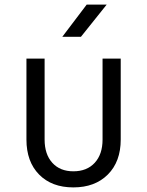

<svg xmlns="http://www.w3.org/2000/svg" viewBox="-20 -805 640 835"><path d="M299 10Q205 10 150 -46Q95 -102 95 -198V-550H174V-198Q174 -134 207.5 -97Q241 -60 299 -60Q358 -60 392 -97Q426 -134 426 -198V-550H505V-198Q505 -102 449 -46Q393 10 299 10ZM251 -645 357 -785H444L332 -645Z"/></svg>

Font: JetBrains Mono NL Light
Style: Regular
Weight: 300
Monospace: yes
Designer: Philipp Nurullin, Konstantin Bulenkov
Foundry: JetBrains
Version: Version 2.305; ttfautohint (v1.8.4.7-5d5b)